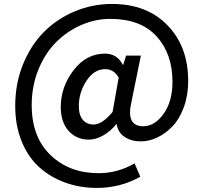

<svg xmlns="http://www.w3.org/2000/svg" viewBox="-20 -755 1012 955"><path d="M461.9 179.7Q377.9 179.7 304.7 153.3Q231.4 127 175.8 77.1Q120.1 27.3 87.9 -51.3Q55.7 -129.9 55.7 -228.5Q55.7 -339.8 94.7 -435.5Q133.8 -531.2 199.2 -596.7Q264.6 -662.1 352.5 -698.7Q440.4 -735.4 537.1 -735.4Q710 -735.4 813 -629.4Q916 -523.4 916 -352.5Q916 -281.2 894.5 -222.2Q873 -163.1 838.4 -127Q803.7 -90.8 762.7 -71.3Q721.7 -51.8 680.7 -51.8Q632.8 -51.8 599.6 -74.2Q566.4 -96.7 560.5 -136.7H557.6Q530.3 -102.5 493.7 -81.5Q457 -60.5 421.9 -60.5Q360.4 -60.5 321.3 -104Q282.2 -147.5 282.2 -222.7Q282.2 -322.3 345.7 -405.3Q409.2 -488.3 502 -488.3Q562.5 -488.3 590.8 -432.6H592.8L607.4 -478.5H680.7L633.8 -248Q605.5 -127 692.4 -127Q749 -127 793.5 -188.5Q837.9 -250 837.9 -348.6Q837.9 -487.3 758.8 -574.2Q679.7 -661.1 528.3 -661.1Q454.1 -661.1 383.8 -630.4Q313.5 -599.6 258.8 -544.9Q204.1 -490.2 170.9 -408.7Q137.7 -327.1 137.7 -232.4Q137.7 -73.2 231.4 16.6Q325.2 106.4 470.7 106.4Q565.4 106.4 649.4 57.6L677.7 124Q579.1 179.7 461.9 179.7ZM445.3 -135.7Q488.3 -135.7 540 -198.2L570.3 -369.1Q545.9 -411.1 503.9 -411.1Q447.3 -411.1 409.7 -352.5Q372.1 -293.9 372.1 -228.5Q372.1 -181.6 392.1 -158.7Q412.1 -135.7 445.3 -135.7Z"/></svg>

Font: Gen Shin Gothic Medium
Style: Regular
Weight: 500
Designer: [Source Han Sans]
Ryoko NISHIZUKA  (kana & ideographs); Paul D. Hunt (Latin, Greek & Cyrillic); Wenlong ZHANG  (bopomofo
Version: Version 1.002.20150607